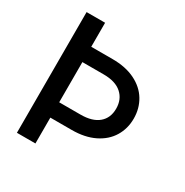

<svg xmlns="http://www.w3.org/2000/svg" viewBox="-163 -841 941 974"><g transform="rotate(30 307.5 -353.5)"><path d="M175.8 -707V-566.4H300.8Q377.4 -566.4 432.6 -539.3Q487.8 -512.2 516.4 -464.8Q544.9 -417.5 544.9 -358.4Q544.9 -299.8 516.4 -252.7Q487.8 -205.6 432.6 -178.5Q377.4 -151.4 300.8 -151.4H175.8V0H67.4V-707ZM300.8 -241.2Q369.6 -241.2 406 -272Q442.4 -302.7 442.4 -357.4Q442.4 -412.1 406 -444.3Q369.6 -476.6 300.8 -476.6H175.8V-241.2Z"/></g></svg>

Font: Pretendard JP Medium
Style: Regular
Weight: 500
Designer: Base glyphs from Inter by Rasmus Andersson; Hangeul glyphs from Noto Sans CJK(Source Han Sans) by Jang Soo-young and Kan
Foundry: Kil Hyung-jin
Version: Version 1.309